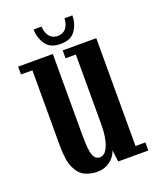

<svg xmlns="http://www.w3.org/2000/svg" viewBox="-126 -725 668 814"><g transform="rotate(-20 208.0 -318.0)"><path d="M173.5 11Q142.5 11 117 -1.2Q91.5 -13.5 76 -47.2Q60.5 -81 60.5 -146.5V-487.5H9V-523H165.5V-158Q165.5 -110.5 169.8 -85.8Q174 -61 182.8 -52Q191.5 -43 204.5 -43Q228 -43 242.2 -78.2Q256.5 -113.5 256.5 -172V-487.5H210V-523H361.5V-36.5H406V0H270L263.5 -54Q261 -41.5 249.8 -26.2Q238.5 -11 219 0Q199.5 11 173.5 11ZM212 -551.5Q165 -551.5 144.8 -581.8Q124.5 -612 124.5 -648.5H160Q162.5 -617.5 176.2 -602.5Q190 -587.5 212 -587.5Q234 -587.5 248 -602.5Q262 -617.5 264 -648.5H299.5Q299.5 -612 279.5 -581.8Q259.5 -551.5 212 -551.5Z"/></g></svg>

Font: Imbue 10pt SemiBold
Style: Regular
Weight: 600
Designer: Tyler Finck
Foundry: Etcetera Type Company
Version: Version 1.102; ttfautohint (v1.8.3)